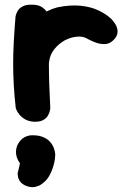

<svg xmlns="http://www.w3.org/2000/svg" viewBox="-20 -519 555 817"><path d="M114 -70Q94 -68 83 -80.5Q72 -93 67 -110.5Q62 -128 61 -141.5Q60 -155 60 -155Q54 -182 51.5 -197.5Q49 -213 49.5 -222.5Q50 -232 51.5 -241.5Q53 -251 53 -265Q57 -324 80 -370Q103 -416 141 -446Q179 -476 225 -488Q280 -499 323.5 -494.5Q367 -490 399.5 -474.5Q432 -459 453 -439Q453 -439 458 -433.5Q463 -428 469.5 -418.5Q476 -409 479 -396.5Q482 -384 478 -371Q474 -358 458 -344Q444 -332 425.5 -331.5Q407 -331 390 -337Q373 -343 361.5 -349Q350 -355 350 -355Q334 -365 308 -363Q282 -361 255 -347Q229 -332 211 -309.5Q193 -287 189 -257Q186 -234 184.5 -216.5Q183 -199 182 -184Q181 -169 181 -152.5Q181 -136 182 -114Q182 -114 177 -104Q172 -94 157.5 -83.5Q143 -73 114 -70ZM123 -1Q101 -3 86.5 -11.5Q72 -20 63 -31Q54 -42 50.5 -50.5Q47 -59 47 -59Q41 -113 38.5 -158.5Q36 -204 36 -247Q36 -290 38.5 -338.5Q41 -387 46 -448Q46 -448 48 -456Q50 -464 56.5 -474.5Q63 -485 78 -492.5Q93 -500 117 -499Q144 -499 159.5 -488Q175 -477 182.5 -463.5Q190 -450 192.5 -440Q195 -430 195 -430Q191 -381 189.5 -338Q188 -295 188 -252.5Q188 -210 189.5 -162.5Q191 -115 194 -58Q194 -58 192.5 -49Q191 -40 184.5 -28Q178 -16 163.5 -8Q149 0 123 -1ZM94 273Q73 265 65 252.5Q57 240 56 229.5Q55 219 55 219L65 176Q47 151 48 125.5Q49 100 65.5 80.5Q82 61 108 57Q139 55 160 63Q181 71 192.5 84Q204 97 209 111Q214 125 215 136Q215 160 208 184.5Q201 209 190 228.5Q179 248 164 259Q164 259 155.5 265.5Q147 272 131 276Q115 280 94 273Z"/></svg>

Font: Sour Gummy
Style: Bold
Weight: 700
Designer: Stefie Justprince
Foundry: Eifetstype
Version: Version 1.000